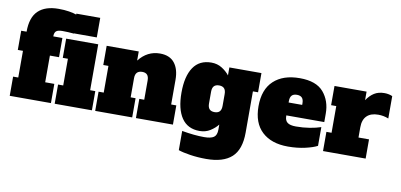

<svg xmlns="http://www.w3.org/2000/svg" viewBox="-88 -1085 3377 1615"><g transform="rotate(10 1600.5 -278.0)"><path d="M292 -556H370V-392H292V-164H370V0H18V-164H62V-392H18V-556H64Q64 -678 123.5 -735Q183 -792 297 -792Q346 -792 386 -785.5Q426 -779 450 -770V-778H654V-611H459V-609Q406 -614 361 -614Q322 -614 307 -601Q292 -588 292 -556ZM676 -164H720V0H402V-164H446V-392H402V-556H676Z M1412 -164V0H1096V-164H1138V-328Q1138 -361 1124 -376.5Q1110 -392 1082 -392Q1022 -392 1022 -328V-164H1064V0H748V-164H792V-392H748V-556H1022V-478Q1094 -570 1202 -570Q1285 -570 1326.5 -518Q1368 -466 1368 -375V-164Z M1498 203V39Q1604 58 1688 58Q1745 58 1770.5 40.5Q1796 23 1796 -25V-68Q1771 -36 1731.5 -11Q1692 14 1641 14Q1539 14 1487.5 -62Q1436 -138 1436 -278Q1436 -418 1487.5 -494Q1539 -570 1641 -570Q1692 -570 1731.5 -545Q1771 -520 1796 -488V-556H2070V-392H2026V-40Q2026 105 1954 170.5Q1882 236 1737 236Q1665 236 1599.5 226Q1534 216 1498 203ZM1796 -228V-328Q1796 -361 1781.5 -376.5Q1767 -392 1738 -392Q1709 -392 1694.5 -376.5Q1680 -361 1680 -328V-228Q1680 -195 1694.5 -179.5Q1709 -164 1738 -164Q1767 -164 1781.5 -179.5Q1796 -195 1796 -228Z M2094 -278Q2094 -421 2174 -495.5Q2254 -570 2396 -570Q2537 -570 2599.5 -496.5Q2662 -423 2662 -314V-242H2338V-236Q2338 -199 2360 -181.5Q2382 -164 2433 -164Q2494 -164 2549 -173Q2604 -182 2645 -196V-36Q2610 -17 2542.5 -1.5Q2475 14 2396 14Q2254 14 2174 -60.5Q2094 -135 2094 -278ZM2454 -352V-364Q2454 -398 2439.5 -413Q2425 -428 2396 -428Q2367 -428 2352.5 -412.5Q2338 -397 2338 -364V-352Z M3187 -556V-365Q3146 -382 3099 -382Q3036 -382 3002 -349Q2968 -316 2968 -251V-164H3058V0H2694V-164H2738V-392H2694V-556H2968V-483Q2996 -525 3032 -547.5Q3068 -570 3119 -570Q3139 -570 3157 -566Q3175 -562 3187 -556Z"/></g></svg>

Font: Alfa Slab One
Style: Regular
Weight: 400
Designer: JM Sole
Foundry: JM Sole
Version: Version 2.000